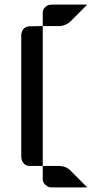

<svg xmlns="http://www.w3.org/2000/svg" viewBox="-20 -948 440 840"><path d="M209 -928H362L287 -853Q279 -845 266.5 -840Q254 -835 246 -834H237H167V-891Q167 -907 177.5 -916.5Q188 -926 198 -927ZM167 -834V-528V-222H110Q94 -222 84.5 -232.5Q75 -243 74 -254L73 -264V-408V-792Q73 -794 73 -796.5Q73 -799 75 -806Q77 -813 80.5 -818.5Q84 -824 92 -828.5Q100 -833 110 -833ZM167 -222H237Q268 -222 287 -203L362 -128H209Q204 -128 197 -129Q190 -130 178.5 -139.5Q167 -149 167 -165Z"/></svg>

Font: ECO
Style: Regular
Weight: 400
Version: Version 1.1